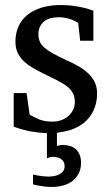

<svg xmlns="http://www.w3.org/2000/svg" viewBox="-20 -514 438 759"><path d="M300.3 129.9Q300.3 153.3 291.5 170.9Q282.7 188.5 267.3 200.7Q252 212.9 230.7 219Q209.5 225.1 184.1 225.1Q170.9 225.1 158 223.6Q145 222.2 134.3 220.2Q121.6 218.3 110.4 214.8V175.8Q120.6 178.2 131.3 180.2Q140.6 181.6 151.1 182.9Q161.6 184.1 171.4 184.1Q183.1 184.1 194.6 181.9Q206.1 179.7 215.1 175Q224.1 170.4 229.7 162.6Q235.4 154.8 235.4 143.1Q235.4 124.5 222.2 115.2Q209 106 188.5 106Q184.6 106 180.7 106.9Q176.8 107.9 173.3 108.9L165.5 111.8V12.2Q146.5 11.7 127.9 9.3Q106.4 6.8 88.1 2.7Q69.8 -1.5 55.7 -5.9Q41.5 -10.3 34.2 -13.2V-146H85L97.2 -61Q112.3 -51.3 134.5 -42.2Q156.7 -33.2 186 -33.2Q207.5 -33.2 224.1 -39.8Q240.7 -46.4 252.2 -57.1Q263.7 -67.9 269.8 -81.8Q275.9 -95.7 275.9 -110.8Q275.9 -131.8 267.6 -146.7Q259.3 -161.6 243.7 -173.6Q228 -185.5 205.3 -196.8Q182.6 -208 153.8 -222.2Q126.5 -235.4 105.5 -248.3Q84.5 -261.2 70.1 -276.1Q55.7 -291 48.3 -308.8Q41 -326.7 41 -349.1Q41 -382.3 53 -409.2Q64.9 -436 87.9 -454.8Q110.8 -473.6 144.3 -483.9Q177.7 -494.1 221.2 -494.1Q243.2 -494.1 263.2 -491.7Q283.2 -489.3 299.8 -485.8Q316.4 -482.4 329.1 -478.5Q341.8 -474.6 349.1 -471.2V-353H296.9L289.1 -422.9Q278.3 -431.2 257.3 -438.5Q236.3 -445.8 212.9 -445.8Q171.4 -445.8 151.6 -427Q131.8 -408.2 131.8 -378.9Q131.8 -361.8 137.5 -349.1Q143.1 -336.4 156 -325.2Q168.9 -314 190.2 -302.2Q211.4 -290.5 243.2 -275.9Q269.5 -264.2 291.5 -251.5Q313.5 -238.8 329.6 -223.1Q345.7 -207.5 354.7 -188.5Q363.8 -169.4 363.8 -145Q363.8 -108.4 350.6 -79.1Q337.4 -49.8 313 -29.5Q288.6 -9.3 252.9 1.5Q230.5 7.8 205.1 10.7V63Q210.4 62 215.3 60.5Q220.2 59.1 228.5 59.1Q243.7 59.1 256.6 63Q269.5 66.9 279.3 75.4Q289.1 84 294.7 97.4Q300.3 110.8 300.3 129.9Z"/></svg>

Font: Charis SIL Afr
Style: Regular
Weight: 400
Foundry: SIL International
Version: Version 5.000